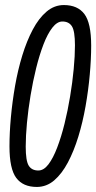

<svg xmlns="http://www.w3.org/2000/svg" viewBox="-20 -730 381 760"><path d="M125.7 10Q71.2 10 44.3 -25.8Q17.5 -61.7 17.5 -150.6Q17.5 -204.1 23.1 -265.7Q28.7 -327.3 39.7 -390.4Q50.8 -453.6 68.3 -510.7Q85.8 -567.8 109.7 -612.9Q133.5 -657.9 164.3 -684Q195.1 -710 232.7 -710Q287.3 -710 314.1 -674.4Q340.9 -638.7 340.9 -549.4Q340.9 -495.9 335.3 -434.3Q329.8 -372.7 318.7 -309.6Q307.6 -246.4 290.1 -189.3Q272.6 -132.2 248.8 -87.1Q224.9 -42.1 194.5 -16Q164 10 125.7 10ZM131.7 -55.1Q153.2 -55.1 171.8 -79.5Q190.4 -104 206.4 -146Q222.5 -188 235.4 -240.2Q248.3 -292.4 257.5 -348.1Q266.8 -403.8 271.7 -456.2Q276.7 -508.7 276.7 -550.6Q276.7 -606.5 264.8 -625.7Q252.9 -644.9 226.8 -644.9Q206.3 -644.9 187.2 -620.5Q168.1 -596 152 -554Q135.9 -512 123 -459.8Q110.1 -407.6 100.9 -351.9Q91.7 -296.2 86.7 -243.8Q81.8 -191.3 81.8 -149.4Q81.8 -93.5 93.7 -74.3Q105.6 -55.1 131.7 -55.1Z"/></svg>

Font: Georama ExtraCondensed Thin
Style: Italic
Weight: 100
Width: 2
Italic angle: -9°
Designer: Jean-Baptiste Levee
Foundry: Production Type
Version: Version 1.001